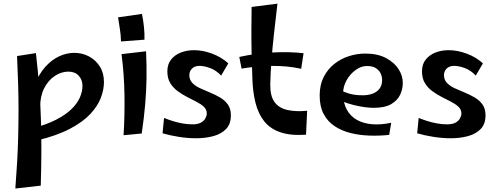

<svg xmlns="http://www.w3.org/2000/svg" viewBox="-20 -756 2789 1079"><path d="M66.2 303.5Q72.2 227.2 76.4 154.2Q80.5 81.2 82.2 9.4Q84 -62.5 84.1 -135.2Q84.2 -208 81.9 -284.1Q79.5 -360.2 75.8 -441L181.8 -457.5Q194.2 -351 201 -256.9Q207.8 -162.8 210.4 -74.5Q213 13.8 212.5 102.6Q212 191.5 209 287.2ZM185 34 164.2 -35.5Q241.2 -55.5 294.5 -82.9Q347.8 -110.2 380.8 -142Q413.8 -173.8 428.6 -207.5Q443.5 -241.2 443.5 -273.2Q443.5 -307.8 422.2 -330.6Q401 -353.5 364.5 -353.5Q324.2 -353.5 287.6 -329Q251 -304.5 228.4 -260.4Q205.8 -216.2 205.8 -156L144.5 -126Q150.2 -215 174.6 -278Q199 -341 235.2 -381Q271.5 -421 313.5 -440Q355.5 -459 397.5 -459Q442.2 -459 479.9 -439Q517.5 -419 540.9 -382.5Q564.2 -346 564.2 -295Q564.2 -253 546.8 -206.5Q529.2 -160 487.2 -115Q445.2 -70 371.6 -31.5Q298 7 185 34Z M660 -523Q659.2 -560.2 653.8 -592.4Q648.2 -624.5 643.5 -658.5L777.5 -677.8Q784.8 -645.2 788.9 -606Q793 -566.8 791.8 -533ZM776.5 -5.8 674.5 4Q681.2 -104.5 679.5 -221.5Q677.8 -338.5 663 -451.8L800.8 -467.8Q804.5 -387.8 803.4 -315.8Q802.2 -243.8 795.9 -169.4Q789.5 -95 776.5 -5.8Z M1082.2 21Q1034.2 21 984.2 13Q934.2 5 893.5 -7L901.8 -93.2Q924.8 -84 950.2 -75.9Q975.8 -67.8 1004.2 -62.5Q1032.8 -57.2 1062.2 -57.2Q1091.2 -57.2 1108.8 -66.8Q1126.2 -76.2 1134.1 -90.8Q1142 -105.2 1142 -118.2Q1142 -140.2 1126 -155.5Q1110 -170.8 1084.8 -183.8Q1059.5 -196.8 1031.2 -211.2Q1003 -225.8 977.8 -244.4Q952.5 -263 936.5 -289.6Q920.5 -316.2 920.5 -355Q920.5 -395 941.4 -421.2Q962.2 -447.5 996.2 -460.8Q1030.2 -474 1070.8 -474Q1120 -474 1172.2 -454.5Q1224.5 -435 1263 -400L1222.8 -331.2Q1194.5 -361.2 1161 -373.5Q1127.5 -385.8 1100.5 -385.8Q1074.8 -385.8 1059.4 -371Q1044 -356.2 1044 -334Q1044 -307.5 1061 -289.9Q1078 -272.2 1104.5 -260.1Q1131 -248 1160.8 -235.8Q1190.5 -223.5 1217 -208Q1243.5 -192.5 1260.5 -168.8Q1277.5 -145 1277.5 -108Q1277.5 -59 1250.4 -31Q1223.2 -3 1178.9 9Q1134.5 21 1082.2 21Z M1699.8 1Q1613.2 7 1555.9 -12.6Q1498.5 -32.2 1465.1 -74Q1431.8 -115.8 1416.1 -177.2Q1400.5 -238.8 1398.2 -316.5Q1395.2 -392 1393.9 -459.2Q1392.5 -526.5 1392.8 -589.8Q1393 -653 1394 -717L1539.2 -735.5Q1528.8 -647.2 1520.1 -569.5Q1511.5 -491.8 1505.9 -420.6Q1500.2 -349.5 1498.8 -279.8Q1498.2 -216 1522.9 -182.4Q1547.5 -148.8 1594.5 -138.1Q1641.5 -127.5 1706.2 -133.5ZM1672.5 -369.5Q1595.2 -386.5 1508.2 -385.5Q1421.2 -384.5 1337.5 -370.5L1324.8 -436Q1414.5 -456 1510 -461Q1605.5 -466 1686 -457Z M2167.2 2Q2110.8 8 2054.4 5.9Q1998 3.8 1947.9 -9Q1897.8 -21.8 1859.1 -48Q1820.5 -74.2 1798.5 -116.1Q1776.5 -158 1776.5 -219Q1776.5 -279 1798.9 -323Q1821.2 -367 1858.4 -396.5Q1895.5 -426 1941 -440.5Q1986.5 -455 2032.5 -455Q2102.5 -455 2149.9 -429.5Q2197.2 -404 2220.9 -366Q2244.5 -328 2243.5 -288Q2243.5 -255 2228.4 -223Q2213.2 -191 2177.8 -170.5Q2142.2 -150 2079.5 -150Q2057.5 -150 2028.4 -154Q1999.2 -158 1968.8 -165.5Q1938.2 -173 1911.1 -183.5Q1884 -194 1866.2 -207L1891.5 -251Q1911.2 -239 1942.8 -229.8Q1974.2 -220.5 2019.5 -220.5Q2049 -220.5 2073.4 -229.4Q2097.8 -238.2 2112.6 -257.4Q2127.5 -276.5 2127.5 -306.2Q2127.5 -323.8 2119.8 -341.8Q2112 -359.8 2093.6 -372.4Q2075.2 -385 2041.8 -385Q2009.2 -385 1978.4 -362.5Q1947.5 -340 1927.9 -305.2Q1908.2 -270.5 1908.2 -232Q1908.2 -178 1928.6 -140.4Q1949 -102.8 1985.8 -82.2Q2022.5 -61.8 2071.5 -57.8Q2120.5 -53.8 2178.5 -66Z M2513.2 21Q2465.2 21 2415.2 13Q2365.2 5 2324.5 -7L2332.8 -93.2Q2355.8 -84 2381.2 -75.9Q2406.8 -67.8 2435.2 -62.5Q2463.8 -57.2 2493.2 -57.2Q2522.2 -57.2 2539.8 -66.8Q2557.2 -76.2 2565.1 -90.8Q2573 -105.2 2573 -118.2Q2573 -140.2 2557 -155.5Q2541 -170.8 2515.8 -183.8Q2490.5 -196.8 2462.2 -211.2Q2434 -225.8 2408.8 -244.4Q2383.5 -263 2367.5 -289.6Q2351.5 -316.2 2351.5 -355Q2351.5 -395 2372.4 -421.2Q2393.2 -447.5 2427.2 -460.8Q2461.2 -474 2501.8 -474Q2551 -474 2603.2 -454.5Q2655.5 -435 2694 -400L2653.8 -331.2Q2625.5 -361.2 2592 -373.5Q2558.5 -385.8 2531.5 -385.8Q2505.8 -385.8 2490.4 -371Q2475 -356.2 2475 -334Q2475 -307.5 2492 -289.9Q2509 -272.2 2535.5 -260.1Q2562 -248 2591.8 -235.8Q2621.5 -223.5 2648 -208Q2674.5 -192.5 2691.5 -168.8Q2708.5 -145 2708.5 -108Q2708.5 -59 2681.4 -31Q2654.2 -3 2609.9 9Q2565.5 21 2513.2 21Z"/></svg>

Font: Marhey Light
Style: Regular
Weight: 300
Designer: Nur Syamsi & Bustanul Arifin
Foundry: Namelatype
Version: Version 1.000